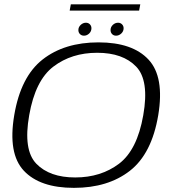

<svg xmlns="http://www.w3.org/2000/svg" viewBox="-20 -880 824 904"><path d="M328 4.5Q168 4.5 92.2 -76.2Q16.5 -157 47 -337.5Q77.5 -519 180.5 -599.8Q283.5 -680.5 443.8 -680.5Q604 -680.5 679.5 -599.2Q755 -518 725 -337.5Q694.5 -156 591.5 -75.8Q488.5 4.5 328 4.5ZM334 -44.5Q455 -44.5 540.5 -109.2Q626 -174 654.5 -337.5Q683.5 -501.5 621 -566.5Q558.5 -631.5 437.5 -631.5Q317 -631.5 231.5 -566.5Q146 -501.5 117.5 -337.5Q88.5 -174 151 -109.2Q213.5 -44.5 334 -44.5ZM526.5 -712Q515 -712 507.8 -719.5Q500.5 -727 500.5 -738.5Q500.5 -752.5 511.2 -762.8Q522 -773 536 -773Q547 -773 554.5 -765.5Q562 -758 562 -747Q562 -732.5 551 -722.2Q540 -712 526.5 -712ZM375.5 -712Q364 -712 356.5 -719.5Q349 -727 349 -738.5Q349 -752.5 360 -762.8Q371 -773 384.5 -773Q396 -773 403.2 -765.5Q410.5 -758 410.5 -747Q410.5 -732.5 399.8 -722.2Q389 -712 375.5 -712ZM308 -830 313.5 -859.5H640.5L635 -830Z"/></svg>

Font: Anybody ExtraExpanded Light
Style: Italic
Weight: 300
Width: 8
Italic angle: -10°
Designer: Tyler Finck
Foundry: Etcetera Type Company
Version: Version 1.010; ttfautohint (v1.8.3) -l 8 -r 50 -G 200 -x 14 